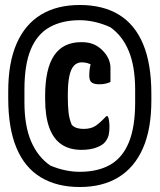

<svg xmlns="http://www.w3.org/2000/svg" viewBox="-20 -735 640 770"><path d="M300 -715Q393 -715 457 -676Q521 -637 554 -558Q587 -479 587 -359V-331Q587 -217 553 -140Q519 -63 455 -24Q391 15 300 15Q208 15 143.5 -24Q79 -63 46 -142Q13 -221 13 -341V-369Q13 -484 47 -561Q81 -638 145 -676.5Q209 -715 300 -715ZM300 -654Q229 -654 179 -626Q129 -598 103.5 -537Q78 -476 78 -376V-325Q78 -230 105 -167.5Q132 -105 182 -71Q213 -58 242.5 -52Q272 -46 300 -46Q372 -46 421.5 -74Q471 -102 496.5 -163.5Q522 -225 522 -324V-375Q522 -468 496.5 -530Q471 -592 422 -626Q391 -640 360 -647Q329 -654 300 -654ZM306 -566Q334 -566 354 -558Q374 -550 391 -533Q408 -516 415.5 -498Q423 -480 423 -463Q423 -449 423 -434.5Q423 -420 423 -406Q413 -402 403 -399.5Q393 -397 378 -397Q358 -397 348 -404Q338 -411 338 -432Q338 -446 340 -460.5Q342 -475 351 -507L370 -465Q342 -479 330.5 -482Q319 -485 308 -485Q289 -485 276.5 -471.5Q264 -458 258 -429.5Q252 -401 252 -356V-345Q252 -310 255 -283.5Q258 -257 268 -234Q277 -225 289 -221.5Q301 -218 315 -218Q345 -218 363.5 -230.5Q382 -243 406 -269H412Q416 -262 417.5 -249.5Q419 -237 419 -226Q419 -209 416 -194.5Q413 -180 402 -166Q392 -153 367 -143.5Q342 -134 307 -134Q259 -134 226.5 -156Q194 -178 177.5 -223.5Q161 -269 161 -339V-350Q161 -459 197 -512.5Q233 -566 306 -566Z"/></svg>

Font: Recursive Monospace Casual ExtraBold
Style: Regular
Weight: 800
Version: Version 1.047